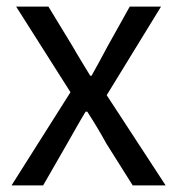

<svg xmlns="http://www.w3.org/2000/svg" viewBox="-20 -563 538 583"><path d="M111 0 184 -127C203 -160 221 -193 240 -224H245C265 -193 285 -160 303 -127L383 0H483L304 -274L469 -543H374L307 -423C291 -393 275 -363 258 -333H254C236 -363 217 -393 200 -423L127 -543H29L194 -283L15 0Z"/></svg>

Font: Noto Sans KR Regular
Style: Regular
Weight: 400
Designer: Ryoko NISHIZUKA  (kana & ideographs); Paul D. Hunt (Latin, Greek & Cyrillic); Wenlong ZHANG  (bopomofo); Sandoll Communi
Foundry: Adobe Systems Incorporated
Version: Version 1.004;PS 1.004;hotconv 1.0.82;makeotf.lib2.5.63406